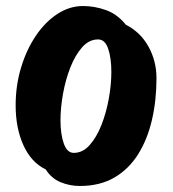

<svg xmlns="http://www.w3.org/2000/svg" viewBox="-20 -603 574 638"><path d="M245 15Q212 15 181.5 2.5Q151 -10 132 -40Q84 -63 58 -120Q32 -177 32 -253Q32 -319 50 -378.5Q68 -438 99 -484Q130 -530 170.5 -556.5Q211 -583 256 -583Q294 -583 332 -569.5Q370 -556 398 -521Q447 -496 473.5 -448Q500 -400 500 -343Q500 -270 485 -205Q470 -140 439 -90.5Q408 -41 360 -13Q312 15 245 15ZM225 -95Q255 -95 278 -121Q301 -147 317 -187.5Q333 -228 341.5 -275Q350 -322 350 -364Q350 -410 339.5 -441Q329 -472 306 -472Q276 -472 253 -446Q230 -420 214 -379.5Q198 -339 189.5 -292Q181 -245 181 -203Q181 -157 192 -126Q203 -95 225 -95Z"/></svg>

Font: Protest Riot
Style: Regular
Weight: 400
Designer: Octavio Pardo
Foundry: Ashler Design
Version: Version 2.005; ttfautohint (v1.8.4.7-5d5b)